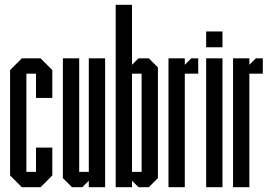

<svg xmlns="http://www.w3.org/2000/svg" viewBox="-20 -780 1126 800"><path d="M71 0 22 -49V-488L71 -537H149L198 -488V-372H130V-473H90V-64H130V-165H198V-49L149 0Z M350 0V-27L323 0H280L242 -38V-537H310V-64H350V-537H418V0Z M557 0 530 -27V0H462V-760H530V-510L557 -537H600L638 -499V-38L600 0ZM570 -473H530V-64H570Z M682 0V-537H750V-510L777 -537H806V-473H750V0Z M839 -583V-649H907V-583ZM839 0V-537H907V0Z M951 0V-537H1019V-510L1046 -537H1075V-473H1019V0Z"/></svg>

Font: Commune Nuit Debout
Style: Regular
Weight: 400
Designer: Sébastien Marchal
Foundry: Sébastien Marchal
Version: Version 1.003;PS 1.3;hotconv 1.0.88;makeotf.lib2.5.647800